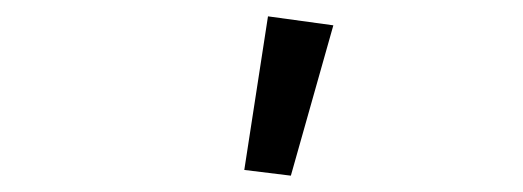

<svg xmlns="http://www.w3.org/2000/svg" viewBox="-20 -800 640 235"><path d="M388 -769 336 -585 279 -592 308 -780Z"/></svg>

Font: Aneliza
Style: Regular
Weight: 400
Designer: Mike Abbink, Paul van der Laan, Pieter van Rosmalen
Foundry: Bold Monday
Version: Version 3.0